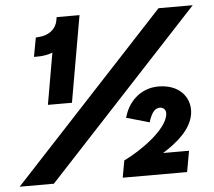

<svg xmlns="http://www.w3.org/2000/svg" viewBox="-63 -755 904 811"><g transform="rotate(-5 389.5 -350.0)"><path d="M175 -552 137 -334H239L303 -700H206L204 -688C198 -651 168 -626 125 -623L111 -622L96 -541H111C132 -541 154 -544 175 -552ZM438 -72 425 0H698L714 -89H604C665 -127 725 -177 736 -242C746 -304 707 -363 625 -370C538 -378 483 -320 465 -262L461 -251L559 -223L563 -236C571 -257 584 -283 609 -281C625 -279 635 -267 631 -247C620 -185 513 -108 438 -72ZM-12 0H133L783 -700H638Z"/></g></svg>

Font: Fixel Display 20240404
Style: Bold Italic
Weight: 700
Italic angle: -10°
Designer: AlfaBravo + MacPaw
Foundry: Kyrylo Tkachov, Marchela Mozhyna, Serhii Makarenko, Maria Weinstein, Zakhar Kryvoshyya
Version: Version 1.211;Glyphs 3.2 (3225)